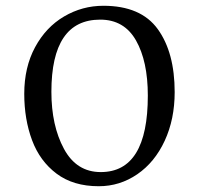

<svg xmlns="http://www.w3.org/2000/svg" viewBox="-20 -631 689 665"><path d="M585 -312Q585 -218 550.5 -143.5Q516 -69 455.5 -27.5Q395 14 322 14Q234 14 176 -29.5Q118 -73 91 -145.5Q64 -218 64 -306Q64 -398 101.5 -467.5Q139 -537 202 -574Q265 -611 338 -611Q468 -611 526.5 -530Q585 -449 585 -312ZM158 -313Q158 -196 201.5 -115.5Q245 -35 329 -35Q492 -35 492 -300Q492 -419 451 -491Q410 -563 327 -563Q158 -563 158 -313Z"/></svg>

Font: Martel
Style: Regular
Weight: 400
Designer: Dan Reynolds
Foundry: Dan Reynolds
Version: Version 1.001; ttfautohint (v1.1) -l 5 -r 5 -G 72 -x 0 -D la